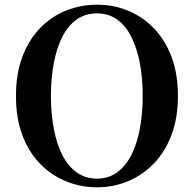

<svg xmlns="http://www.w3.org/2000/svg" viewBox="-20 -779 825 818"><path d="M393 19Q324 19 261.5 -6.5Q199 -32 151 -81Q103 -130 75.5 -202.5Q48 -275 48 -370Q48 -465 75.5 -537.5Q103 -610 151 -659.5Q199 -709 261.5 -734Q324 -759 393 -759Q463 -759 524.5 -734Q586 -709 634.5 -659.5Q683 -610 710.5 -537.5Q738 -465 738 -370Q738 -276 710.5 -203.5Q683 -131 634.5 -81.5Q586 -32 524.5 -6.5Q463 19 393 19ZM393 -18Q443 -18 479.5 -45Q516 -72 540 -119.5Q564 -167 576 -231.5Q588 -296 588 -370Q588 -445 576 -509Q564 -573 540 -621Q516 -669 479.5 -695.5Q443 -722 393 -722Q343 -722 306 -695.5Q269 -669 245 -621Q221 -573 209 -509Q197 -445 197 -370Q197 -296 209 -231.5Q221 -167 245 -119.5Q269 -72 306 -45Q343 -18 393 -18Z"/></svg>

Font: Noto Serif SC ExtraLight
Style: Bold
Weight: 700
Version: Version 2.002-H1;hotconv 1.1.0;makeotfexe 2.6.0